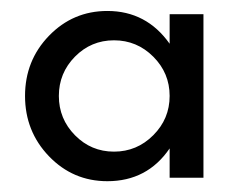

<svg xmlns="http://www.w3.org/2000/svg" viewBox="-20 -776 441 352"><path d="M353 -750V-450.2H291V-503.9Q250 -443.8 176.8 -443.8Q113.8 -443.8 69.8 -489.5Q25.9 -535.2 25.9 -600.1Q25.9 -665 69.8 -710.4Q113.8 -755.9 176.8 -755.9Q248.5 -755.9 291 -695.8V-750ZM117.4 -528.1Q147 -498 189 -498Q231 -498 261 -528.1Q291 -558.1 291 -600.1Q291 -642.1 261 -672.1Q231 -702.1 189 -702.1Q147 -702.1 117.4 -672.1Q87.9 -642.1 87.9 -600.1Q87.9 -558.1 117.4 -528.1Z"/></svg>

Font: Oakes Grotesk
Style: SemiBold
Weight: 600
Designer: Samuel Oakes
Foundry: Samuel Oakes
Version: Version 1.0 | wf-rip DC20170320